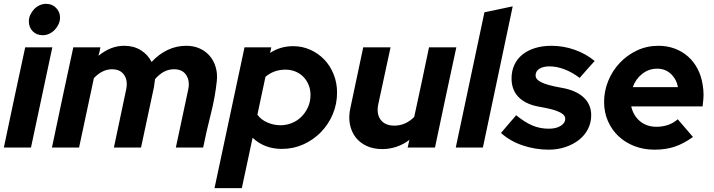

<svg xmlns="http://www.w3.org/2000/svg" viewBox="-21 -767 3709 998"><path d="M201 -584Q169 -584 149 -604.5Q129 -625 129 -656Q129 -674 136.5 -690Q144 -706 156 -719Q168 -732 184.5 -739.5Q201 -747 219 -747Q250 -747 270.5 -726Q291 -705 291 -676Q291 -658 283.5 -641.5Q276 -625 263.5 -612Q251 -599 235 -591.5Q219 -584 201 -584ZM251 -521Q223 -390 195.5 -260.5Q168 -131 140 0H-1Q26 -131 54 -260.5Q82 -390 110 -521Z M249 0Q276 -131 304 -260.5Q332 -390 360 -521H501Q499 -510 496.5 -499Q494 -488 491 -477Q521 -502 554.5 -515.5Q588 -529 625 -529Q674 -529 711 -506Q748 -483 767 -445Q805 -486 850.5 -507.5Q896 -529 947 -529Q986 -529 1017 -515Q1048 -501 1069 -476.5Q1090 -452 1100 -418.5Q1110 -385 1106 -346Q1097 -261 1074.5 -173Q1052 -85 1035 0H893Q909 -75 925 -150Q941 -225 957 -300Q967 -345 947.5 -376Q928 -407 884 -407Q855 -407 831 -394Q807 -381 785 -356Q783 -345 782 -334.5Q781 -324 779 -313Q762 -235 745.5 -156.5Q729 -78 712 0H571Q587 -75 602.5 -149Q618 -223 634 -298Q645 -346 625 -376.5Q605 -407 561 -407Q511 -407 467 -361Q448 -270 428.5 -180.5Q409 -91 390 0Z M1094 211 1250 -521H1389Q1387 -513 1386 -506.5Q1385 -500 1383 -492Q1436 -527 1503 -527Q1550 -527 1591.5 -508.5Q1633 -490 1664 -458Q1695 -426 1713 -381.5Q1731 -337 1731 -286Q1731 -226 1708.5 -173Q1686 -120 1647 -80Q1608 -40 1556 -16.5Q1504 7 1444 7Q1353 7 1292 -51Q1278 15 1264 80Q1250 145 1236 211ZM1463 -405Q1403 -405 1359 -368Q1348 -319 1338 -270Q1328 -221 1317 -171Q1335 -145 1368.5 -130.5Q1402 -116 1437 -116Q1467 -116 1495 -127Q1523 -138 1544.5 -159Q1566 -180 1579.5 -209Q1593 -238 1593 -274Q1593 -302 1583 -326Q1573 -350 1556 -367.5Q1539 -385 1515 -395Q1491 -405 1463 -405Z M2009 -521Q1993 -446 1977 -372.5Q1961 -299 1945 -224Q1935 -174 1958 -144Q1981 -114 2029 -114Q2087 -114 2132 -159Q2152 -250 2171 -340Q2190 -430 2209 -521H2351Q2323 -390 2295 -260.5Q2267 -131 2240 0H2098Q2100 -10 2102.5 -20Q2105 -30 2107 -40Q2076 -16 2039.5 -4Q2003 8 1966 8Q1920 8 1884.5 -8.5Q1849 -25 1827 -54Q1805 -83 1797.5 -122.5Q1790 -162 1801 -209L1867 -521Z M2644 -734 2489 0H2348L2497 -703Z M2583 -76Q2603 -99 2622.5 -122Q2642 -145 2662 -168Q2706 -132 2745.5 -115Q2785 -98 2832 -98Q2869 -98 2893 -112.5Q2917 -127 2917 -150Q2917 -164 2904 -174Q2891 -184 2870 -191.5Q2849 -199 2822 -204.5Q2795 -210 2768 -215Q2705 -229 2671.5 -265.5Q2638 -302 2638 -359Q2638 -398 2652.5 -429.5Q2667 -461 2694 -483Q2721 -505 2759.5 -517Q2798 -529 2845 -529Q2907 -529 2965.5 -508.5Q3024 -488 3070 -450Q3050 -428 3031 -406.5Q3012 -385 2992 -362Q2954 -391 2913.5 -406.5Q2873 -422 2835 -422Q2802 -422 2782.5 -409.5Q2763 -397 2763 -375Q2763 -360 2776.5 -349.5Q2790 -339 2811.5 -331.5Q2833 -324 2860.5 -318Q2888 -312 2917 -307Q2982 -292 3017 -256.5Q3052 -221 3052 -168Q3052 -129 3035 -96Q3018 -63 2988 -39.5Q2958 -16 2917.5 -2.5Q2877 11 2831 11Q2761 11 2695 -11.5Q2629 -34 2583 -76Z M3581 -55Q3532 -20 3486 -4.5Q3440 11 3381 11Q3325 11 3277 -7.5Q3229 -26 3194 -59Q3159 -92 3139 -137.5Q3119 -183 3119 -237Q3119 -294 3140.5 -346.5Q3162 -399 3200 -439.5Q3238 -480 3289.5 -504.5Q3341 -529 3402 -529Q3447 -529 3486 -514.5Q3525 -500 3555 -473.5Q3585 -447 3604.5 -410Q3624 -373 3631 -329Q3636 -301 3636 -275Q3636 -264 3635 -252Q3634 -240 3631 -214H3260Q3271 -166 3305.5 -137Q3340 -108 3392 -108Q3423 -108 3451 -117.5Q3479 -127 3502 -147Q3522 -124 3541.5 -101Q3561 -78 3581 -55ZM3395 -410Q3351 -410 3317 -383Q3283 -356 3268 -314H3503Q3495 -356 3466 -383Q3437 -410 3395 -410Z"/></svg>

Font: Rosa Sans
Style: Bold Italic
Weight: 700
Italic angle: -12°
Designer: Pentagram / MCKL
Foundry: Pentagram / MCKL
Version: Version 1.005;September 16, 2019;FontCreator 11.5.0.2425 64-